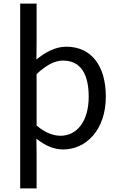

<svg xmlns="http://www.w3.org/2000/svg" viewBox="-20 -816 660 1065"><path d="M183 -796H92V229H183V45L182 -47C230 -8 279 13 331 13C455 13 567 -93 567 -280C567 -447 490 -557 347 -557C287 -557 230 -525 182 -486L183 -579ZM316 -63C280 -63 232 -77 183 -120V-405C236 -454 282 -480 329 -480C432 -480 472 -399 472 -279C472 -144 407 -63 316 -63Z"/></svg>

Font: Spoqa Han Sans Neo
Style: Regular
Weight: 400
Designer: [Spoqa Han Sans Neo] Dong-huui Kim ___ Younghwa Kang ___ Yujin Lee ___ [Noto Sans] Ryoko NISHIZUKA ____ (kana & ideograp
Foundry: Spoqa (http://www.spoqa-han-sans.com)
Version: Version 1.100;hotconv 1.0.109;makeotfexe 2.5.65596